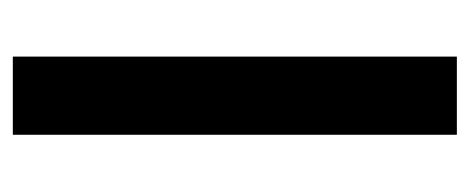

<svg xmlns="http://www.w3.org/2000/svg" viewBox="-242 -508 750 307"><g transform="rotate(90 133.5 -355.0)"><path d="M71 0V-710H196V0Z"/></g></svg>

Font: Bricolage Grotesque 12pt SemiBold
Style: Regular
Weight: 600
Designer: Mathieu Triay
Foundry: Atelier Triay
Version: Version 1.001; ttfautohint (v1.8.4.7-5d5b);gftools[0.9.33.de